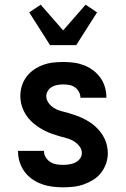

<svg xmlns="http://www.w3.org/2000/svg" viewBox="-20 -793 540 821"><path d="M249 8Q226 8 203 5Q180 2 158 -6Q136 -14 117 -27.5Q98 -41 84.5 -59.5Q71 -78 64 -100.5Q57 -123 57 -146V-148H168V-147Q168 -133 175.5 -120.5Q183 -108 195 -100.5Q207 -93 221 -90.5Q235 -88 249 -88Q262 -88 275.5 -90Q289 -92 301 -97.5Q313 -103 321.5 -114Q330 -125 330 -138Q330 -155 319.5 -168Q309 -181 295 -189.5Q281 -198 265.5 -202Q250 -206 234.5 -210.5Q219 -215 203.5 -220.5Q188 -226 173.5 -233Q159 -240 145.5 -249Q132 -258 120 -268.5Q108 -279 98 -292Q88 -305 81 -320Q74 -335 70.5 -350.5Q67 -366 67 -383Q67 -405 73.5 -426Q80 -447 93.5 -465Q107 -483 125.5 -495.5Q144 -508 164.5 -515.5Q185 -523 207 -525.5Q229 -528 251 -528Q274 -528 296 -525Q318 -522 339 -514Q360 -506 378 -492.5Q396 -479 409 -461Q422 -443 428.5 -421Q435 -399 435 -377V-375H324Q324 -388 317.5 -400Q311 -412 300.5 -419.5Q290 -427 277 -429.5Q264 -432 251 -432Q239 -432 226.5 -430Q214 -428 203 -422Q192 -416 185 -405Q178 -394 178 -382Q178 -366 188 -352.5Q198 -339 212 -330.5Q226 -322 242 -318Q258 -314 273.5 -309.5Q289 -305 304.5 -299.5Q320 -294 334.5 -287Q349 -280 362.5 -271.5Q376 -263 388 -252Q400 -241 410 -228Q420 -215 427 -200.5Q434 -186 437.5 -170Q441 -154 441 -138Q441 -115 433.5 -93.5Q426 -72 412 -54Q398 -36 378.5 -24Q359 -12 338 -4.5Q317 3 294 5.5Q271 8 249 8ZM194 -600 105 -740 154 -773 250 -663 346 -773 395 -740 306 -600Z"/></svg>

Font: Iosevka SS18
Style: Bold
Weight: 700
Monospace: yes
Designer: Belleve Invis
Foundry: Belleve Invis
Version: Version 25.1.1; ttfautohint (v1.8.4)